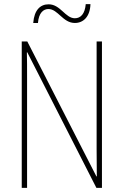

<svg xmlns="http://www.w3.org/2000/svg" viewBox="-20 -916 602 936"><path d="M142 -804H165C169 -854 192 -872 216 -872C263 -872 286 -804 345 -804C386 -804 419 -834 421 -896H398C394 -848 373 -827 345 -827C298 -827 275 -895 217 -895C177 -895 147 -868 142 -804ZM477 0V-714H451V-190C451 -156 452 -103 452 -56H450L113 -714H86V0H112V-534C112 -589 112 -625 111 -661H113L450 0Z"/></svg>

Font: Noto Sans Gujarati Condensed Thin
Style: Regular
Weight: 100
Width: 3
Designer: Jelle Bosma - Monotype Design Team, Universal Thirst
Foundry: Monotype Imaging Inc.
Version: Version 2.106